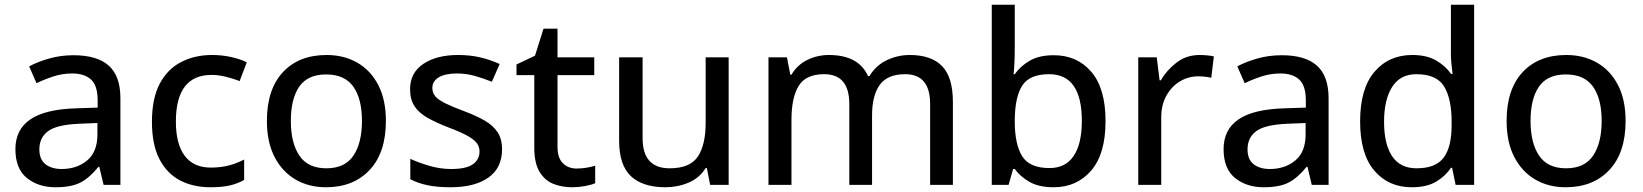

<svg xmlns="http://www.w3.org/2000/svg" viewBox="-20 -780 6930 810"><path d="M290 -547Q390 -547 439 -503Q488 -459 488 -365V0H417L399 -76H395Q359 -31 320.5 -10.5Q282 10 214 10Q142 10 93.5 -29Q45 -68 45 -151Q45 -233 107.5 -276Q170 -319 300 -323L392 -326V-356Q392 -419 364 -444.5Q336 -470 285 -470Q243 -470 205 -457.5Q167 -445 134 -429L103 -500Q140 -520 188.5 -533.5Q237 -547 290 -547ZM315 -258Q219 -254 182.5 -226.5Q146 -199 146 -150Q146 -107 172 -87Q198 -67 240 -67Q304 -67 347.5 -103Q391 -139 391 -213V-261Z M868 10Q795 10 739.5 -19Q684 -48 652.5 -109Q621 -170 621 -266Q621 -365 654 -427Q687 -489 744.5 -518.5Q802 -548 875 -548Q918 -548 957 -539Q996 -530 1021 -517L991 -438Q965 -448 933.5 -456Q902 -464 873 -464Q722 -464 722 -267Q722 -172 759.5 -122.5Q797 -73 869 -73Q913 -73 947.5 -82.5Q982 -92 1010 -107V-21Q982 -5 949 2.5Q916 10 868 10Z M1608 -270Q1608 -136 1539.5 -63Q1471 10 1355 10Q1283 10 1227 -22.5Q1171 -55 1138.5 -117.5Q1106 -180 1106 -270Q1106 -403 1173.5 -475.5Q1241 -548 1358 -548Q1431 -548 1487.5 -515.5Q1544 -483 1576 -421Q1608 -359 1608 -270ZM1207 -270Q1207 -177 1243 -123.5Q1279 -70 1357 -70Q1435 -70 1471 -123.5Q1507 -177 1507 -270Q1507 -363 1470.5 -414.5Q1434 -466 1356 -466Q1278 -466 1242.5 -414.5Q1207 -363 1207 -270Z M2098 -150Q2098 -71 2040 -30.5Q1982 10 1881 10Q1825 10 1784 1.5Q1743 -7 1711 -24V-110Q1745 -94 1791 -80.5Q1837 -67 1883 -67Q1947 -67 1975 -87Q2003 -107 2003 -141Q2003 -160 1992.5 -175Q1982 -190 1954 -206Q1926 -222 1873 -242Q1821 -262 1784.5 -282.5Q1748 -303 1729 -331.5Q1710 -360 1710 -404Q1710 -473 1766 -510.5Q1822 -548 1913 -548Q1963 -548 2005.5 -538Q2048 -528 2088 -510L2055 -435Q2021 -449 1984 -459.5Q1947 -470 1908 -470Q1857 -470 1830.5 -453.5Q1804 -437 1804 -409Q1804 -388 1816.5 -373.5Q1829 -359 1858 -344.5Q1887 -330 1938 -311Q1989 -292 2024.5 -271.5Q2060 -251 2079 -222.5Q2098 -194 2098 -150Z M2413 -69Q2433 -69 2454.5 -72.5Q2476 -76 2491 -81V-7Q2475 0 2447.5 5Q2420 10 2394 10Q2350 10 2314 -4.5Q2278 -19 2256 -55.5Q2234 -92 2234 -158V-463H2159V-508L2237 -545L2273 -659H2332V-538H2487V-463H2332V-160Q2332 -114 2354.5 -91.5Q2377 -69 2413 -69Z M3054 -538V0H2976L2962 -71H2957Q2931 -29 2885 -9.5Q2839 10 2787 10Q2692 10 2642 -36.5Q2592 -83 2592 -186V-538H2691V-197Q2691 -70 2805 -70Q2891 -70 2924 -119.5Q2957 -169 2957 -262V-538Z M3818 -548Q3909 -548 3954.5 -501Q4000 -454 4000 -350V0H3904V-341Q3904 -467 3799 -467Q3724 -467 3691.5 -422Q3659 -377 3659 -293V0H3563V-341Q3563 -467 3457 -467Q3379 -467 3349 -417Q3319 -367 3319 -275V0H3222V-538H3300L3314 -465H3319Q3344 -507 3386.5 -527.5Q3429 -548 3477 -548Q3602 -548 3642 -459H3648Q3675 -504 3721 -526Q3767 -548 3818 -548Z M4261 -576Q4261 -543 4259.5 -513Q4258 -483 4256 -467H4261Q4284 -500 4323.5 -523.5Q4363 -547 4426 -547Q4524 -547 4584 -477Q4644 -407 4644 -269Q4644 -131 4583.5 -60.5Q4523 10 4425 10Q4363 10 4323.5 -12.5Q4284 -35 4261 -67H4254L4235 0H4164V-760H4261ZM4406 -467Q4324 -467 4293 -419.5Q4262 -372 4261 -274V-268Q4261 -172 4292 -121.5Q4323 -71 4408 -71Q4475 -71 4509.5 -122Q4544 -173 4544 -270Q4544 -467 4406 -467Z M5041 -548Q5055 -548 5072 -546.5Q5089 -545 5101 -542L5090 -452Q5063 -458 5035 -458Q4994 -458 4958.5 -437Q4923 -416 4901 -377Q4879 -338 4879 -285V0H4782V-538H4860L4872 -441H4877Q4902 -484 4943.5 -516Q4985 -548 5041 -548Z M5387 -547Q5487 -547 5536 -503Q5585 -459 5585 -365V0H5514L5496 -76H5492Q5456 -31 5417.5 -10.5Q5379 10 5311 10Q5239 10 5190.5 -29Q5142 -68 5142 -151Q5142 -233 5204.5 -276Q5267 -319 5397 -323L5489 -326V-356Q5489 -419 5461 -444.5Q5433 -470 5382 -470Q5340 -470 5302 -457.5Q5264 -445 5231 -429L5200 -500Q5237 -520 5285.5 -533.5Q5334 -547 5387 -547ZM5412 -258Q5316 -254 5279.5 -226.5Q5243 -199 5243 -150Q5243 -107 5269 -87Q5295 -67 5337 -67Q5401 -67 5444.5 -103Q5488 -139 5488 -213V-261Z M5936 10Q5838 10 5778 -60Q5718 -130 5718 -268Q5718 -406 5778.5 -477Q5839 -548 5938 -548Q5999 -548 6038.5 -525Q6078 -502 6102 -468H6108Q6106 -482 6103.5 -508Q6101 -534 6101 -552V-760H6199V0H6121L6106 -72H6101Q6078 -37 6038.5 -13.5Q5999 10 5936 10ZM5956 -70Q6037 -70 6070.5 -115Q6104 -160 6104 -251V-267Q6104 -363 6072.5 -415Q6041 -467 5955 -467Q5887 -467 5853 -413Q5819 -359 5819 -266Q5819 -172 5853 -121Q5887 -70 5956 -70Z M6838 -270Q6838 -136 6769.5 -63Q6701 10 6585 10Q6513 10 6457 -22.5Q6401 -55 6368.5 -117.5Q6336 -180 6336 -270Q6336 -403 6403.5 -475.5Q6471 -548 6588 -548Q6661 -548 6717.5 -515.5Q6774 -483 6806 -421Q6838 -359 6838 -270ZM6437 -270Q6437 -177 6473 -123.5Q6509 -70 6587 -70Q6665 -70 6701 -123.5Q6737 -177 6737 -270Q6737 -363 6700.5 -414.5Q6664 -466 6586 -466Q6508 -466 6472.5 -414.5Q6437 -363 6437 -270Z"/></svg>

Font: Noto Sans Kayah Li Medium
Style: Regular
Weight: 500
Designer: Monotype Design Team, Sérgio Martins
Foundry: Monotype Imaging Inc.
Version: Version 2.002; ttfautohint (v1.8.4.7-5d5b)